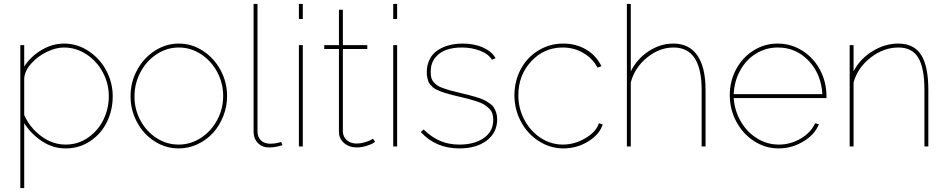

<svg xmlns="http://www.w3.org/2000/svg" viewBox="-20 -750 4851 983"><path d="M104 -119.1V212.9H84V-519H104V-409.2Q137.2 -461.4 192.9 -494.1Q248.5 -526.9 307.1 -526.9Q377.4 -526.9 435.8 -487.1Q494.1 -447.3 525.6 -386Q557.1 -324.7 557.1 -257.8Q557.1 -186.5 527.6 -125.7Q498 -64.9 442.1 -27.6Q386.2 9.8 315.9 9.8Q251 9.8 195.8 -26.4Q140.6 -62.5 104 -119.1ZM537.1 -257.8Q537.1 -322.3 506.6 -379.4Q476.1 -436.5 422.9 -471.7Q369.6 -506.8 307.1 -506.8Q267.1 -506.8 220.7 -484.9Q174.3 -462.9 140.4 -425.3Q106.4 -387.7 104 -348.1V-161.1Q132.8 -96.2 190.9 -53Q249 -9.8 315.9 -9.8Q380.9 -9.8 432.4 -46.4Q483.9 -83 510.5 -139.2Q537.1 -195.3 537.1 -257.8Z M648.4 -257.8Q648.4 -329.6 682.1 -391.6Q715.8 -453.6 772.7 -490.2Q829.6 -526.9 895.5 -526.9Q961.4 -526.9 1018.3 -490.2Q1075.2 -453.6 1108.9 -391.6Q1142.6 -329.6 1142.6 -257.8Q1142.6 -204.6 1123 -155Q1103.5 -105.5 1070.3 -69.3Q1037.1 -33.2 991.5 -11.7Q945.8 9.8 895.5 9.8Q828.1 9.8 771.2 -26.6Q714.4 -63 681.4 -124.8Q648.4 -186.5 648.4 -257.8ZM1122.6 -258.8Q1122.6 -324.7 1091.8 -381.8Q1061 -439 1008.5 -472.9Q956.1 -506.8 895.5 -506.8Q835 -506.8 782.5 -472.7Q730 -438.5 699.2 -380.6Q668.5 -322.8 668.5 -255.9Q668.5 -189.9 699 -133.3Q729.5 -76.7 781.5 -43.2Q833.5 -9.8 894.5 -9.8Q955.6 -9.8 1008.1 -43.7Q1060.5 -77.6 1091.6 -135Q1122.6 -192.4 1122.6 -258.8Z M1278.3 -730H1298.3V-77.1Q1298.3 -47.9 1316.2 -31Q1334 -14.2 1364.3 -14.2Q1388.7 -14.2 1419.4 -22.9L1426.3 -6.8Q1390.1 4.9 1357.4 4.9Q1322.3 4.9 1300.3 -17.8Q1278.3 -40.5 1278.3 -77.1Z M1510.3 -652.8V-730H1530.3V-652.8ZM1510.3 0V-519H1530.3V0Z M1900.4 -23.9Q1897.9 -21.5 1887.9 -15.6Q1877.9 -9.8 1853.8 -2.4Q1829.6 4.9 1805.2 4.9Q1768.1 4.9 1741.7 -17.6Q1715.3 -40 1715.3 -75.2V-499H1640.1V-519H1715.3V-700.2H1735.4V-519H1860.4V-499H1735.4V-75.2Q1737.3 -46.9 1757.3 -31Q1777.3 -15.1 1805.2 -15.1Q1825.7 -15.1 1846.4 -21.2Q1867.2 -27.3 1877.2 -32.7Q1887.2 -38.1 1889.2 -40Z M1993.2 -652.8V-730H2013.2V-652.8ZM1993.2 0V-519H2013.2V0Z M2332 9.8Q2210.4 9.8 2134.3 -74.2L2148.9 -86.9Q2189.5 -47.4 2233.4 -28.6Q2277.3 -9.8 2332 -9.8Q2409.7 -9.8 2457.5 -43.7Q2505.4 -77.6 2505.4 -136.2Q2505.4 -154.8 2500.5 -169.2Q2495.6 -183.6 2483.6 -195.1Q2471.7 -206.5 2458.7 -214.6Q2445.8 -222.7 2422.1 -230.5Q2398.4 -238.3 2378.4 -243.7Q2358.4 -249 2324.2 -256.8Q2302.2 -262.2 2290.5 -265.1Q2278.8 -268.1 2261.7 -273.2Q2244.6 -278.3 2235.6 -282Q2226.6 -285.6 2214.4 -291.5Q2202.1 -297.4 2196.3 -303Q2190.4 -308.6 2183.1 -316.7Q2175.8 -324.7 2172.6 -334Q2169.4 -343.3 2167.2 -354.7Q2165 -366.2 2165 -379.9Q2165 -417.5 2179.7 -446.3Q2194.3 -475.1 2220 -492.2Q2245.6 -509.3 2278.1 -518.1Q2310.5 -526.9 2348.1 -526.9Q2409.2 -526.9 2454.3 -506.1Q2499.5 -485.4 2517.1 -452.1L2499 -443.8Q2481 -473.6 2438.2 -490.2Q2395.5 -506.8 2344.2 -506.8Q2299.3 -506.8 2264.4 -494.4Q2229.5 -481.9 2207.3 -453.4Q2185.1 -424.8 2185.1 -382.8Q2185.1 -365.7 2188.2 -352.8Q2191.4 -339.8 2200.2 -329.8Q2209 -319.8 2218.3 -313Q2227.5 -306.2 2246.1 -299.6Q2264.6 -293 2280.5 -288.3Q2296.4 -283.7 2325.2 -276.9Q2358.4 -269 2376 -264.6Q2393.6 -260.3 2418.7 -252.7Q2443.8 -245.1 2456.8 -238.8Q2469.7 -232.4 2485.1 -222.2Q2500.5 -211.9 2507.8 -200.4Q2515.1 -189 2520.3 -173.6Q2525.4 -158.2 2525.4 -139.2Q2525.4 -71.3 2472.4 -30.8Q2419.4 9.8 2332 9.8Z M2864.7 9.8Q2797.4 9.8 2739.5 -26.9Q2681.6 -63.5 2647.7 -126.2Q2613.8 -189 2613.8 -262.2Q2613.8 -335.4 2646.5 -396.2Q2679.2 -457 2736.8 -491.9Q2794.4 -526.9 2863.8 -526.9Q2929.2 -526.9 2981 -496.3Q3032.7 -465.8 3059.1 -411.1L3039.1 -403.8Q3013.7 -451.7 2965.8 -479.2Q2918 -506.8 2860.8 -506.8Q2765.6 -506.8 2699.7 -436Q2633.8 -365.2 2633.8 -262.2Q2633.8 -194.8 2664.8 -136.5Q2695.8 -78.1 2748.3 -43.9Q2800.8 -9.8 2861.8 -9.8Q2922.4 -9.8 2978 -43Q3033.7 -76.2 3045.9 -119.1L3065.9 -112.8Q3048.8 -60.5 2990.7 -25.4Q2932.6 9.8 2864.7 9.8Z M3592.3 0H3572.3V-289.1Q3572.3 -506.8 3428.7 -506.8Q3356 -506.8 3292.7 -455.3Q3229.5 -403.8 3209.5 -328.1V0H3189.5V-730H3209.5V-384.8Q3241.7 -449.2 3301.3 -488Q3360.8 -526.9 3427.2 -526.9Q3508.3 -526.9 3550.3 -466.3Q3592.3 -405.8 3592.3 -289.1Z M3716.3 -263.2Q3716.3 -335 3749 -395.8Q3781.7 -456.5 3838.1 -491.7Q3894.5 -526.9 3961.4 -526.9Q4029.3 -526.9 4086.7 -491.2Q4144 -455.6 4177.5 -393.8Q4210.9 -332 4211.4 -258.8V-248H3736.3Q3741.2 -182.1 3773.2 -127.4Q3805.2 -72.8 3856.4 -41.3Q3907.7 -9.8 3967.3 -9.8Q4027.3 -9.8 4079.6 -40.5Q4131.8 -71.3 4153.3 -119.1L4172.4 -113.8Q4151.4 -60.5 4092.5 -25.4Q4033.7 9.8 3966.3 9.8Q3898.9 9.8 3841.3 -27.1Q3783.7 -64 3750 -127Q3716.3 -189.9 3716.3 -263.2ZM3736.3 -268.1H4190.4Q4184.1 -372.1 4119.4 -439.5Q4054.7 -506.8 3962.4 -506.8Q3901.9 -506.8 3851.3 -476.1Q3800.8 -445.3 3770.3 -390.6Q3739.7 -335.9 3736.3 -268.1Z M4732.9 0H4712.9V-289.1Q4712.9 -402.3 4681.2 -454.6Q4649.4 -506.8 4580.1 -506.8Q4504.4 -506.8 4438 -455.6Q4371.6 -404.3 4350.1 -328.1V0H4330.1V-519H4350.1V-384.8Q4382.3 -447.8 4446 -487.3Q4509.8 -526.9 4579.1 -526.9Q4658.7 -526.9 4695.8 -469.2Q4732.9 -411.6 4732.9 -289.1Z"/></svg>

Font: Rawline Thin
Style: Regular
Weight: 250
Designer: Matt McInerney, Pablo Impallari, Rodrigo Fuenzalida
Foundry: Matt McInerney, Pablo Impallari, Rodrigo Fuenzalida
Version: Version 4.020;PS 004.020;hotconv 1.0.88;makeotf.lib2.5.64775